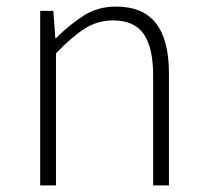

<svg xmlns="http://www.w3.org/2000/svg" viewBox="-20 -563 626 583"><path d="M102 0V-530H142L148 -447H150Q191 -488 234 -515.5Q277 -543 332 -543Q414 -543 453.5 -492.5Q493 -442 493 -340V0H445V-334Q445 -418 416.5 -459.5Q388 -501 323 -501Q276 -501 237 -476Q198 -451 150 -401V0Z"/></svg>

Font: Noto Sans JP ExtraLight
Style: Regular
Weight: 250
Designer: Ryoko NISHIZUKA  (kana, bopomofo & ideographs); Paul D. Hunt (Latin, Greek & Cyrillic); Sandoll Communications , Soo-you
Foundry: Adobe
Version: Version 2.004-H2;hotconv 1.0.118;makeotfexe 2.5.65603